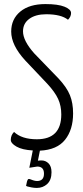

<svg xmlns="http://www.w3.org/2000/svg" viewBox="-20 -730 409 943"><path d="M339 -173Q339 -93 299.5 -43.5Q260 6 176 10L166 60Q167 58 184 58Q204 58 218.5 72.5Q233 87 233 116Q233 154 212 173.5Q191 193 161 193Q148 193 135 190.5Q122 188 115 186L108 183Q112 157 118 150Q123 148 127.5 150Q132 152 142.5 155.5Q153 159 162 159Q196 159 196 123Q196 88 163 88L124 94L141 9Q89 6 61 -10Q33 -26 33 -43Q33 -66 49 -82Q87 -46 161 -46Q281 -46 281 -168Q281 -210 265.5 -244Q250 -278 211 -320L104 -433Q35 -508 35 -575Q35 -636 79.5 -673Q124 -710 203 -710Q265 -710 297 -697Q329 -684 329 -666Q329 -648 314 -633Q280 -660 207 -660Q155 -660 124 -637.5Q93 -615 93 -576Q93 -530 148 -468L267 -345Q308 -301 323.5 -262.5Q339 -224 339 -173Z"/></svg>

Font: Yanone Kaffeesatz Light
Style: Regular
Weight: 300
Designer: Yanone (Cyrillic: Daniel Pouzeot)
Foundry: Yanone
Version: Version 1.003;PS 001.003;hotconv 1.0.88;makeotf.lib2.5.64775